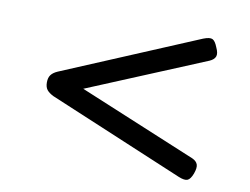

<svg xmlns="http://www.w3.org/2000/svg" viewBox="-62 -790 886 681"><g transform="rotate(10 381.5 -449.0)"><path d="M619 -200 131 -405Q115 -413 107.5 -422.5Q100 -432 100 -449Q100 -466 107.5 -476Q115 -486 131 -493L619 -698Q642 -707 652 -702Q662 -697 670 -676Q680 -655 675.5 -643.5Q671 -632 655 -625L231 -449L655 -273Q670 -266 674 -254.5Q678 -243 670 -221Q662 -200 651.5 -195.5Q641 -191 619 -200Z"/></g></svg>

Font: Playwrite IT Trad
Style: Regular
Weight: 400
Designer: Veronika Burian, José Scaglione
Foundry: TypeTogether
Version: Version 1.002